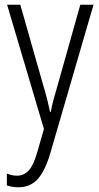

<svg xmlns="http://www.w3.org/2000/svg" viewBox="-20 -552 421 813"><path d="M10 -532H66L163 -191Q175 -151 181 -126Q187 -101 192 -78H195Q200 -105 207.5 -133Q215 -161 224 -191L320 -532H376L192 100Q170 174 138.5 207.5Q107 241 58 241Q45 241 33 239Q21 237 9 233V183Q19 187 30 189.5Q41 192 52 192Q81 192 101.5 170Q122 148 138 92L166 -6Z"/></svg>

Font: Noto Sans Sinhala UI Condensed Light
Style: Regular
Weight: 300
Width: 3
Designer: Jelle Bosma - Monotype Design Team
Foundry: Monotype Imaging Inc.
Version: Version 2.006; ttfautohint (v1.8.4.7-5d5b)